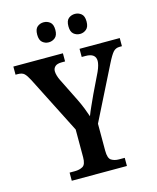

<svg xmlns="http://www.w3.org/2000/svg" viewBox="-134 -1003 891 1093"><g transform="rotate(-15 311.5 -456.5)"><path d="M151 0V-48H182Q210 -48 229 -59Q248 -70 248 -113V-276L77 -613Q62 -642 49.5 -654Q37 -666 11 -666H-2V-714H290V-666H270Q243 -666 231 -655Q219 -644 219 -627Q219 -615 223.5 -600Q228 -585 234 -573L303 -434Q318 -403 328 -377.5Q338 -352 346 -328Q355 -352 368.5 -381.5Q382 -411 397 -444L453 -560Q462 -580 466 -595.5Q470 -611 470 -621Q470 -666 410 -666H388V-714H625V-666H611Q588 -666 573.5 -650Q559 -634 536 -588L379 -275V-116Q379 -71 397.5 -59.5Q416 -48 442 -48H476V0ZM414 -795Q392 -795 376 -808.5Q360 -822 360 -854Q360 -887 376 -900Q392 -913 414 -913Q434 -913 450.5 -900Q467 -887 467 -854Q467 -822 450.5 -808.5Q434 -795 414 -795ZM229 -795Q208 -795 192 -808.5Q176 -822 176 -854Q176 -887 192 -900Q208 -913 229 -913Q250 -913 266.5 -900Q283 -887 283 -854Q283 -822 266.5 -808.5Q250 -795 229 -795Z"/></g></svg>

Font: Noto Serif Tamil SemiCondensed SemiBold
Style: Italic
Weight: 600
Width: 4
Italic angle: -12°
Designer: Indian Type Foundry, Tom Grace, and the Monotype Design Team
Foundry: Monotype Imaging Inc.
Version: Version 2.003; ttfautohint (v1.8.4.7-5d5b)